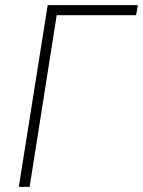

<svg xmlns="http://www.w3.org/2000/svg" viewBox="-20 -725 555 745"><path d="M53 0 165 -705H515L508 -666H200L95 0Z"/></svg>

Font: Nunito Sans 10pt Condensed ExtraLight
Style: Italic
Weight: 250
Width: 3
Italic angle: -9°
Designer: Vernon Adams
Foundry: Vernon Adams
Version: Version 3.101;gftools[0.9.27]